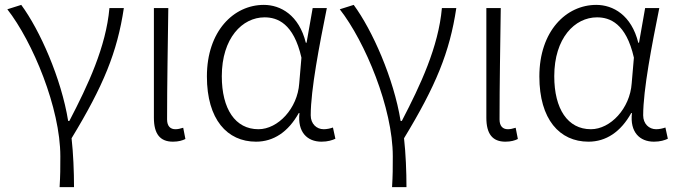

<svg xmlns="http://www.w3.org/2000/svg" viewBox="-20 -567 2775 786"><path d="M224 199H283C283 136 280 61 273 -1C403 -215 460 -353 487 -534H428C414 -375 340 -218 264 -72H259C231 -246 143 -444 67 -547L10 -529C114 -396 227 -124 227 73C227 125 227 148 224 199Z M688 13C711 13 727 8 739 2L730 -44C717 -40 708 -38 698 -38C678 -38 664 -50 664 -78C664 -225 667 -379 669 -534H610V-85C610 -19 635 13 688 13Z M1028 13C1100 13 1160 -27 1203 -104H1206C1197 -26 1238 13 1296 13C1322 13 1340 7 1353 1L1343 -45C1332 -41 1318 -38 1305 -38C1276 -38 1252 -60 1252 -95C1252 -200 1288 -385 1318 -534H1260L1235 -392H1232C1204 -505 1129 -547 1060 -547C937 -547 827 -440 827 -254C827 -78 910 13 1028 13ZM1038 -38C943 -38 888 -121 888 -255C888 -411 972 -496 1063 -496C1115 -496 1182 -472 1214 -331L1205 -226C1198 -123 1118 -38 1038 -38Z M1585 199H1644C1644 136 1641 61 1634 -1C1764 -215 1821 -353 1848 -534H1789C1775 -375 1701 -218 1625 -72H1620C1592 -246 1504 -444 1428 -547L1371 -529C1475 -396 1588 -124 1588 73C1588 125 1588 148 1585 199Z M2049 13C2072 13 2088 8 2100 2L2091 -44C2078 -40 2069 -38 2059 -38C2039 -38 2025 -50 2025 -78C2025 -225 2028 -379 2030 -534H1971V-85C1971 -19 1996 13 2049 13Z M2389 13C2461 13 2521 -27 2564 -104H2567C2558 -26 2599 13 2657 13C2683 13 2701 7 2714 1L2704 -45C2693 -41 2679 -38 2666 -38C2637 -38 2613 -60 2613 -95C2613 -200 2649 -385 2679 -534H2621L2596 -392H2593C2565 -505 2490 -547 2421 -547C2298 -547 2188 -440 2188 -254C2188 -78 2271 13 2389 13ZM2399 -38C2304 -38 2249 -121 2249 -255C2249 -411 2333 -496 2424 -496C2476 -496 2543 -472 2575 -331L2566 -226C2559 -123 2479 -38 2399 -38Z"/></svg>

Font: Noto Sans TC Light
Style: Regular
Weight: 300
Designer: Ryoko NISHIZUKA 西塚涼子 (kana, bopomofo & ideographs); Paul D. Hunt (Latin, Greek & Cyrillic); Sandoll Communications 산돌커뮤니
Foundry: Adobe
Version: Version 2.004;hotconv 1.0.118;makeotfexe 2.5.65603